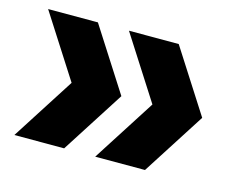

<svg xmlns="http://www.w3.org/2000/svg" viewBox="-69 -602 797 639"><g transform="rotate(15 329.0 -283.0)"><path d="M24.5 -66.5 163.5 -283.5 24.5 -500.5H196L335 -283.5L196 -66.5ZM303 -66.5 442 -283.5 303 -500.5H474.5L613.5 -283.5L474.5 -66.5Z"/></g></svg>

Font: Encode Sans SemiExpanded
Style: Bold
Weight: 700
Width: 6
Designer: Multiple Designers
Foundry: Impallari Type
Version: Version 3.002